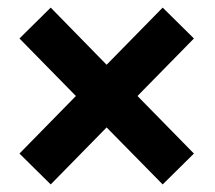

<svg xmlns="http://www.w3.org/2000/svg" viewBox="-20 -590 571 510"><path d="M31.7 -182.1 181.6 -335 31.7 -487.8 114.7 -569.8 263.2 -418 412.1 -569.8 495.1 -487.8 345.2 -335 495.1 -182.1 412.1 -100.1 263.2 -251.5 114.7 -100.1Z"/></svg>

Font: RobotoInd
Style: Bold
Weight: 700
Designer: Google
Version: Version 2.001150; 2014